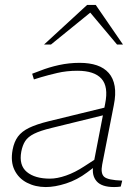

<svg xmlns="http://www.w3.org/2000/svg" viewBox="-20 -750 563 776"><path d="M468 4Q462 5 455 5.5Q448 6 441 6Q391 6 370.5 -17.5Q350 -41 357 -80L358 -88L405 -331Q419 -400 390 -432Q361 -464 293 -464Q249 -464 211 -455Q173 -446 146 -438L117 -429L110 -452L142 -464Q177 -478 218 -487Q259 -496 302 -496Q342 -496 371.5 -486Q401 -476 419.5 -455Q438 -434 443.5 -401.5Q449 -369 440 -325L393 -85Q386 -49 401 -35.5Q416 -22 474 -20ZM165 6Q123 6 89 -11.5Q55 -29 38.5 -63Q22 -97 31 -145Q37 -177 52.5 -198Q68 -219 98 -233.5Q128 -248 177 -260L427 -321L421 -290L189 -233Q143 -222 118 -209.5Q93 -197 82 -180Q71 -163 66 -137Q56 -82 88.5 -55Q121 -28 182 -28Q211 -28 247 -40.5Q283 -53 321 -78L386 -120L384 -92L332 -53Q292 -23 247 -8.5Q202 6 165 6ZM453 -570 333 -713 332 -730H367L477 -570ZM158 -570 332 -730H367L351 -704L186 -570Z"/></svg>

Font: REM Thin
Style: Italic
Weight: 250
Italic angle: -11°
Designer: Octavio Pardo
Foundry: Ashler Design
Version: Version 1.005;gftools[0.9.28]